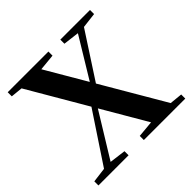

<svg xmlns="http://www.w3.org/2000/svg" viewBox="-184 -917 1094 1094"><g transform="rotate(-45 363.0 -370.5)"><path d="M12 0V-33L122 -47H146L255 -33V0ZM72 0 334 -395 362 -374H356L340 -345L128 0ZM378 0V-33L531 -47H572L712 -33V0ZM392 -389 362 -405H368L383 -433L570 -741H621ZM503 0 70 -741H225L659 0ZM22 -708V-741H350V-708L206 -694H162ZM446 -708V-741H685V-708L576 -695H552Z"/></g></svg>

Font: Noto Serif TC
Style: Bold
Weight: 700
Designer: Ryoko NISHIZUKA 西塚涼子 (kana & ideographs); Frank Grießhammer (Latin, Greek & Cyrillic); Wenlong ZHANG 张文龙 (bopomofo); San
Foundry: Adobe
Version: Version 2.002-H1;hotconv 1.1.0;makeotfexe 2.6.0